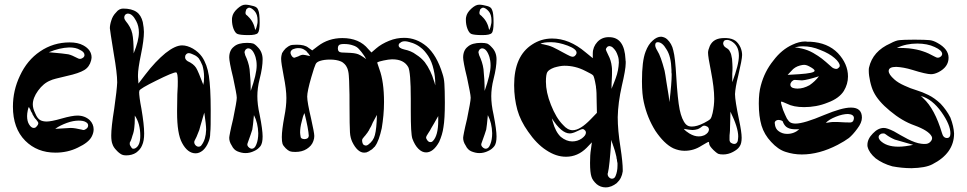

<svg xmlns="http://www.w3.org/2000/svg" viewBox="-20 -729 4129 820"><path d="M215.8 -178.7C230.5 -189.5 247.1 -197.3 265.6 -204.1C284.2 -210.9 300.8 -213.9 316.4 -213.9C329.1 -213.9 339.8 -211.9 345.7 -208C353.5 -204.1 356.4 -199.2 356.4 -193.4C356.4 -188.5 354.5 -183.6 349.6 -179.7C344.7 -175.8 340.8 -173.8 335.9 -173.8C334 -173.8 333 -173.8 332 -174.8C310.5 -179.7 293.9 -182.6 282.2 -182.6C281.2 -182.6 258.8 -181.6 215.8 -178.7ZM103.5 -272.5C104.5 -269.5 106.4 -265.6 109.4 -261.7C111.3 -255.9 112.3 -252.9 113.3 -252C114.3 -251 115.2 -248 117.2 -246.1C118.2 -242.2 119.1 -240.2 119.1 -240.2C120.1 -238.3 121.1 -237.3 122.1 -235.4C123 -233.4 124 -231.4 125 -230.5C126 -228.5 127 -226.6 127.9 -225.6C128.9 -224.6 130.9 -222.7 130.9 -221.7C132.8 -220.7 133.8 -218.8 134.8 -217.8C140.6 -210.9 143.6 -206.1 143.6 -203.1C143.6 -199.2 141.6 -194.3 136.7 -189.5C133.8 -184.6 128.9 -182.6 124 -182.6C117.2 -182.6 110.4 -187.5 104.5 -197.3C98.6 -206.1 95.7 -218.8 95.7 -233.4C95.7 -240.2 96.7 -249 98.6 -257.8C99.6 -264.6 101.6 -269.5 103.5 -272.5ZM188.5 -505.9C218.8 -518.6 248 -525.4 275.4 -526.4C293.9 -526.4 309.6 -523.4 322.3 -515.6C335 -509.8 340.8 -502 340.8 -494.1C340.8 -489.3 338.9 -486.3 335.9 -483.4C327.1 -476.6 319.3 -475.6 311.5 -480.5C294.9 -489.3 281.2 -495.1 271.5 -497.1C261.7 -499 234.4 -502 188.5 -505.9ZM335.9 -535.2C320.3 -543.9 300.8 -547.9 277.3 -547.9C231.4 -547.9 188.5 -535.2 150.4 -508.8C114.3 -484.4 85.9 -450.2 65.4 -406.2C44.9 -363.3 35.2 -319.3 35.2 -273.4C35.2 -211.9 52.7 -163.1 87.9 -127.9C122.1 -93.8 165 -77.1 216.8 -77.1C251 -77.1 283.2 -84 312.5 -98.6C343.8 -113.3 363.3 -128.9 372.1 -146.5C377 -156.2 379.9 -166 379.9 -176.8C379.9 -191.4 374 -205.1 363.3 -215.8C349.6 -228.5 332 -235.4 310.5 -235.4C295.9 -235.4 273.4 -231.4 243.2 -222.7C212.9 -213.9 191.4 -210 179.7 -210C168.9 -210 159.2 -211.9 152.3 -215.8C144.5 -219.7 136.7 -229.5 130.9 -244.1C123 -259.8 120.1 -272.5 120.1 -283.2C120.1 -301.8 127.9 -321.3 142.6 -341.8C158.2 -363.3 175.8 -377.9 196.3 -385.7C203.1 -389.6 226.6 -395.5 264.6 -404.3C300.8 -412.1 325.2 -420.9 339.8 -429.7C354.5 -438.5 364.3 -452.1 369.1 -470.7C370.1 -476.6 371.1 -480.5 371.1 -483.4C371.1 -504.9 359.4 -522.5 335.9 -535.2Z M555.7 -235.4C571.3 -212.9 579.1 -183.6 579.1 -149.4C579.1 -121.1 572.3 -103.5 557.6 -95.7C555.7 -94.7 552.7 -93.8 549.8 -93.8C545.9 -93.8 542 -95.7 540 -101.6C536.1 -105.5 535.2 -109.4 534.2 -112.3C534.2 -115.2 534.2 -117.2 534.2 -119.1C534.2 -120.1 535.2 -122.1 538.1 -127C540 -131.8 543 -138.7 545.9 -150.4C549.8 -160.2 552.7 -172.9 553.7 -185.5C554.7 -194.3 555.7 -206.1 555.7 -220.7ZM852.5 -248C857.4 -214.8 860.4 -190.4 860.4 -174.8C859.4 -147.5 853.5 -126 840.8 -109.4C837.9 -104.5 833 -102.5 828.1 -102.5C823.2 -102.5 819.3 -104.5 815.4 -108.4C811.5 -112.3 809.6 -117.2 809.6 -122.1C809.6 -125 810.5 -127.9 812.5 -130.9C814.5 -135.7 816.4 -139.6 819.3 -144.5C821.3 -148.4 823.2 -153.3 825.2 -159.2C827.1 -165 829.1 -169.9 831.1 -173.8C832 -177.7 834 -183.6 835.9 -191.4C837.9 -198.2 839.8 -204.1 840.8 -208C841.8 -211.9 843.8 -218.8 846.7 -228.5C849.6 -237.3 851.6 -244.1 852.5 -248ZM786.1 -502C787.1 -502 790 -502 793 -501C795.9 -500 801.8 -498 809.6 -494.1C816.4 -491.2 823.2 -486.3 829.1 -479.5C834 -472.7 838.9 -462.9 844.7 -449.2C848.6 -435.5 851.6 -418.9 851.6 -400.4C851.6 -391.6 850.6 -383.8 850.6 -378.9C848.6 -374 848.6 -369.1 848.6 -366.2C834 -404.3 824.2 -428.7 817.4 -439.5C810.5 -450.2 798.8 -460 781.2 -467.8C774.4 -472.7 770.5 -477.5 770.5 -484.4C770.5 -489.3 771.5 -493.2 774.4 -496.1C777.3 -500 781.2 -502 786.1 -502ZM516.6 -639.6C512.7 -644.5 510.7 -649.4 510.7 -654.3C510.7 -659.2 512.7 -663.1 514.6 -666C518.6 -668.9 521.5 -670.9 526.4 -670.9C539.1 -670.9 550.8 -660.2 561.5 -639.6C569.3 -625 573.2 -608.4 573.2 -590.8C573.2 -566.4 565.4 -537.1 550.8 -501C550.8 -540 548.8 -568.4 544.9 -585.9C541 -604.5 531.2 -622.1 516.6 -639.6ZM505.9 -692.4C495.1 -692.4 484.4 -687.5 475.6 -675.8C465.8 -666 459 -654.3 455.1 -640.6C451.2 -628.9 449.2 -617.2 449.2 -608.4C449.2 -603.5 455.1 -567.4 465.8 -500C475.6 -444.3 480.5 -403.3 480.5 -377C479.5 -355.5 475.6 -318.4 467.8 -264.6C459 -210.9 455.1 -172.9 455.1 -150.4C455.1 -133.8 457 -121.1 460 -114.3C462.9 -104.5 468.8 -95.7 477.5 -86.9C485.4 -78.1 493.2 -72.3 501 -68.4C505.9 -66.4 511.7 -65.4 518.6 -65.4C535.2 -65.4 549.8 -69.3 561.5 -77.1C573.2 -85.9 582 -95.7 586.9 -108.4C592.8 -121.1 595.7 -137.7 595.7 -159.2C595.7 -183.6 591.8 -218.8 584 -264.6C577.1 -299.8 574.2 -324.2 574.2 -336.9C575.2 -337.9 575.2 -338.9 575.2 -339.8V-341.8C577.1 -347.7 601.6 -362.3 647.5 -384.8C694.3 -408.2 722.7 -419.9 731.4 -419.9H732.4C737.3 -418 739.3 -405.3 739.3 -380.9C739.3 -372.1 739.3 -353.5 737.3 -326.2C737.3 -296.9 736.3 -274.4 736.3 -256.8V-249C736.3 -188.5 743.2 -144.5 757.8 -118.2C773.4 -88.9 793 -74.2 815.4 -74.2C826.2 -74.2 835.9 -78.1 846.7 -86.9C856.4 -95.7 864.3 -107.4 870.1 -122.1C875 -132.8 877.9 -145.5 877.9 -162.1C879.9 -177.7 879.9 -210 879.9 -258.8C879.9 -324.2 877 -373 872.1 -405.3C867.2 -437.5 857.4 -464.8 842.8 -486.3C833 -500 820.3 -511.7 803.7 -521.5C788.1 -530.3 772.5 -535.2 757.8 -535.2C738.3 -535.2 714.8 -524.4 686.5 -502C659.2 -479.5 629.9 -449.2 599.6 -409.2L571.3 -372.1L569.3 -400.4V-409.2C569.3 -424.8 573.2 -454.1 582 -496.1C590.8 -538.1 594.7 -570.3 594.7 -592.8C594.7 -604.5 592.8 -618.2 589.8 -634.8C585 -654.3 576.2 -668.9 563.5 -677.7C549.8 -687.5 530.3 -692.4 505.9 -692.4Z M1064.5 -237.3C1076.2 -214.8 1082 -189.5 1083 -160.2C1083 -141.6 1080.1 -125 1075.2 -113.3C1070.3 -99.6 1063.5 -93.8 1055.7 -93.8C1052.7 -93.8 1048.8 -94.7 1044.9 -97.7C1036.1 -104.5 1034.2 -111.3 1038.1 -119.1C1048.8 -147.5 1054.7 -167 1057.6 -175.8C1059.6 -185.5 1061.5 -206.1 1064.5 -237.3ZM1027.3 -493.2C1026.4 -496.1 1025.4 -500 1024.4 -504.9C1024.4 -509.8 1026.4 -513.7 1029.3 -517.6C1032.2 -520.5 1036.1 -522.5 1040 -522.5C1052.7 -522.5 1063.5 -509.8 1071.3 -485.4C1074.2 -475.6 1076.2 -463.9 1076.2 -449.2C1076.2 -423.8 1067.4 -387.7 1050.8 -340.8C1050.8 -375 1048.8 -405.3 1045.9 -433.6C1043 -455.1 1036.1 -474.6 1027.3 -493.2ZM959 -483.4C959 -472.7 963.9 -444.3 975.6 -397.5C985.4 -350.6 991.2 -322.3 991.2 -311.5C991.2 -299.8 985.4 -269.5 975.6 -220.7C963.9 -172.9 959 -145.5 959 -140.6C959 -129.9 961.9 -119.1 969.7 -107.4C975.6 -94.7 984.4 -86.9 993.2 -83C1004.9 -78.1 1016.6 -75.2 1028.3 -75.2C1041 -75.2 1053.7 -78.1 1065.4 -84C1077.1 -88.9 1085.9 -96.7 1092.8 -105.5C1098.6 -114.3 1101.6 -127 1101.6 -146.5C1101.6 -164.1 1097.7 -195.3 1088.9 -239.3C1082 -269.5 1079.1 -294.9 1079.1 -318.4C1079.1 -339.8 1082 -365.2 1088.9 -391.6C1097.7 -425.8 1101.6 -453.1 1101.6 -475.6C1101.6 -496.1 1094.7 -513.7 1081.1 -527.3C1073.2 -536.1 1066.4 -541 1061.5 -543C1055.7 -544.9 1046.9 -545.9 1035.2 -545.9C1010.7 -545.9 991.2 -541 978.5 -529.3C965.8 -519.5 959 -503.9 959 -483.4ZM1030.3 -667C1029.3 -669.9 1028.3 -671.9 1028.3 -673.8C1028.3 -678.7 1030.3 -683.6 1032.2 -689.5C1036.1 -693.4 1040 -696.3 1044.9 -696.3C1051.8 -695.3 1059.6 -690.4 1067.4 -681.6C1076.2 -671.9 1080.1 -658.2 1080.1 -641.6C1080.1 -635.7 1080.1 -630.9 1079.1 -627.9C1077.1 -616.2 1074.2 -607.4 1070.3 -600.6C1065.4 -625 1055.7 -643.6 1040 -658.2C1039.1 -659.2 1038.1 -661.1 1036.1 -662.1C1033.2 -664.1 1031.2 -666 1030.3 -667ZM1027.3 -709C1016.6 -709 1005.9 -703.1 993.2 -691.4C980.5 -679.7 973.6 -668 971.7 -656.2C970.7 -653.3 970.7 -648.4 970.7 -643.6C970.7 -630.9 972.7 -618.2 977.5 -605.5C982.4 -593.8 987.3 -586.9 994.1 -584C1001 -581.1 1016.6 -579.1 1041 -579.1C1062.5 -579.1 1076.2 -582 1081.1 -587.9C1085.9 -592.8 1088.9 -607.4 1088.9 -631.8C1088.9 -659.2 1086.9 -677.7 1083 -685.5C1080.1 -695.3 1073.2 -700.2 1062.5 -703.1C1048.8 -707 1037.1 -709 1027.3 -709Z M1851.6 -233.4V-213.9C1851.6 -170.9 1843.8 -141.6 1828.1 -126C1825.2 -123 1822.3 -122.1 1818.4 -122.1C1813.5 -122.1 1809.6 -124 1805.7 -128.9C1801.8 -133.8 1799.8 -137.7 1799.8 -142.6C1799.8 -143.6 1800.8 -145.5 1801.8 -148.4C1802.7 -150.4 1805.7 -154.3 1809.6 -161.1C1814.5 -168 1818.4 -174.8 1822.3 -182.6C1829.1 -193.4 1838.9 -210.9 1851.6 -233.4ZM1589.8 -238.3C1588.9 -198.2 1585.9 -169.9 1581.1 -152.3C1577.1 -135.7 1567.4 -122.1 1552.7 -111.3C1548.8 -108.4 1545.9 -107.4 1543 -107.4C1538.1 -107.4 1534.2 -109.4 1530.3 -113.3C1528.3 -118.2 1526.4 -123 1526.4 -127.9C1526.4 -132.8 1527.3 -135.7 1530.3 -138.7C1533.2 -142.6 1536.1 -146.5 1540 -150.4C1542 -153.3 1544.9 -156.2 1545.9 -158.2C1547.9 -160.2 1549.8 -163.1 1552.7 -168C1555.7 -171.9 1557.6 -174.8 1557.6 -176.8L1565.4 -190.4C1568.4 -197.3 1571.3 -203.1 1572.3 -206.1ZM1280.3 -246.1C1292 -200.2 1297.9 -167 1298.8 -148.4C1297.9 -139.6 1291 -134.8 1279.3 -134.8C1268.6 -135.7 1263.7 -139.6 1263.7 -146.5C1262.7 -153.3 1261.7 -158.2 1261.7 -163.1C1261.7 -176.8 1263.7 -192.4 1268.6 -210C1271.5 -224.6 1275.4 -236.3 1280.3 -246.1ZM1256.8 -523.4C1264.6 -523.4 1271.5 -521.5 1278.3 -517.6C1285.2 -513.7 1290 -509.8 1292 -505.9C1295.9 -502.9 1299.8 -497.1 1304.7 -489.3C1288.1 -493.2 1278.3 -495.1 1274.4 -495.1C1269.5 -495.1 1262.7 -493.2 1253.9 -488.3C1244.1 -484.4 1238.3 -482.4 1237.3 -482.4C1232.4 -482.4 1227.5 -486.3 1223.6 -494.1C1221.7 -498 1220.7 -501 1220.7 -503.9C1220.7 -507.8 1221.7 -510.7 1224.6 -513.7C1227.5 -516.6 1229.5 -518.6 1233.4 -519.5C1235.4 -520.5 1239.3 -521.5 1243.2 -522.5C1248 -523.4 1251 -523.4 1252.9 -523.4ZM1451.2 -541C1463.9 -541 1476.6 -539.1 1487.3 -535.2C1498 -532.2 1507.8 -526.4 1514.6 -517.6C1521.5 -509.8 1527.3 -502.9 1530.3 -498C1534.2 -493.2 1539.1 -485.4 1543.9 -476.6C1525.4 -490.2 1511.7 -498 1501 -500C1490.2 -502.9 1469.7 -503.9 1438.5 -504.9C1427.7 -505.9 1422.9 -511.7 1422.9 -522.5C1422.9 -533.2 1427.7 -539.1 1436.5 -540C1439.5 -541 1444.3 -541 1451.2 -541ZM1708 -552.7C1710.9 -552.7 1713.9 -552.7 1718.8 -551.8C1723.6 -550.8 1731.4 -548.8 1743.2 -544.9C1755.9 -540 1766.6 -534.2 1777.3 -525.4C1788.1 -517.6 1797.9 -505.9 1808.6 -490.2C1819.3 -473.6 1827.1 -454.1 1832 -431.6C1836.9 -411.1 1838.9 -390.6 1838.9 -372.1V-364.3C1836.9 -372.1 1835 -380.9 1831.1 -389.6C1829.1 -398.4 1824.2 -410.2 1817.4 -424.8C1810.5 -439.5 1802.7 -452.1 1793.9 -463.9C1784.2 -475.6 1772.5 -486.3 1756.8 -496.1C1743.2 -506.8 1725.6 -513.7 1707 -517.6C1690.4 -521.5 1682.6 -527.3 1682.6 -535.2C1682.6 -540 1684.6 -543.9 1690.4 -546.9C1694.3 -550.8 1701.2 -552.7 1708 -552.7ZM1870.1 -413.1C1853.5 -467.8 1830.1 -506.8 1801.8 -531.2C1772.5 -555.7 1740.2 -567.4 1706.1 -567.4C1684.6 -567.4 1663.1 -563.5 1641.6 -554.7C1620.1 -545.9 1601.6 -535.2 1586.9 -522.5L1566.4 -504.9L1552.7 -519.5C1527.3 -550.8 1490.2 -566.4 1442.4 -566.4C1402.3 -566.4 1367.2 -554.7 1337.9 -532.2L1313.5 -513.7L1296.9 -525.4C1286.1 -534.2 1269.5 -538.1 1248 -538.1C1234.4 -538.1 1224.6 -537.1 1219.7 -535.2C1214.8 -533.2 1208 -529.3 1200.2 -522.5C1193.4 -515.6 1188.5 -508.8 1184.6 -502C1182.6 -495.1 1180.7 -487.3 1180.7 -477.5C1180.7 -464.8 1184.6 -441.4 1191.4 -405.3C1199.2 -366.2 1203.1 -335 1203.1 -310.5C1203.1 -286.1 1200.2 -259.8 1194.3 -230.5C1187.5 -193.4 1183.6 -164.1 1183.6 -143.6C1183.6 -130.9 1184.6 -121.1 1186.5 -115.2C1188.5 -109.4 1192.4 -103.5 1200.2 -95.7C1206.1 -89.8 1212.9 -85 1217.8 -83C1222.7 -81.1 1230.5 -80.1 1241.2 -80.1C1259.8 -80.1 1276.4 -84 1290 -92.8C1303.7 -101.6 1313.5 -112.3 1318.4 -127C1321.3 -134.8 1322.3 -141.6 1322.3 -148.4C1322.3 -158.2 1317.4 -182.6 1308.6 -222.7C1297.9 -268.6 1292 -299.8 1292 -316.4C1292 -331.1 1297.9 -359.4 1309.6 -399.4C1318.4 -430.7 1325.2 -449.2 1328.1 -455.1C1331.1 -461.9 1337.9 -465.8 1346.7 -468.8C1358.4 -472.7 1373 -474.6 1389.6 -474.6C1408.2 -474.6 1423.8 -471.7 1435.5 -466.8C1442.4 -463.9 1447.3 -460 1452.1 -455.1C1456.1 -451.2 1460 -445.3 1462.9 -438.5C1465.8 -431.6 1468.8 -420.9 1469.7 -406.2C1470.7 -391.6 1471.7 -376 1471.7 -357.4C1472.7 -338.9 1472.7 -313.5 1472.7 -281.2C1472.7 -219.7 1473.6 -179.7 1474.6 -164.1C1475.6 -146.5 1479.5 -133.8 1484.4 -123C1499 -92.8 1516.6 -77.1 1535.2 -77.1C1538.1 -77.1 1542 -78.1 1544.9 -78.1C1547.9 -80.1 1550.8 -80.1 1553.7 -82C1555.7 -82 1557.6 -84 1559.6 -85.9C1562.5 -86.9 1564.5 -88.9 1566.4 -89.8C1568.4 -90.8 1570.3 -92.8 1572.3 -94.7L1576.2 -98.6C1577.1 -99.6 1578.1 -100.6 1579.1 -101.6C1581.1 -102.5 1582 -103.5 1581.1 -103.5C1593.8 -120.1 1602.5 -146.5 1610.4 -181.6C1616.2 -216.8 1620.1 -253.9 1620.1 -293C1620.1 -351.6 1613.3 -398.4 1600.6 -432.6L1590.8 -461.9C1594.7 -464.8 1603.5 -467.8 1618.2 -470.7C1632.8 -473.6 1644.5 -475.6 1653.3 -475.6H1656.2C1688.5 -475.6 1710.9 -464.8 1723.6 -442.4C1730.5 -428.7 1734.4 -383.8 1734.4 -306.6V-253.9C1734.4 -190.4 1736.3 -151.4 1741.2 -136.7C1748 -118.2 1756.8 -103.5 1766.6 -93.8C1777.3 -83 1788.1 -78.1 1799.8 -78.1C1820.3 -78.1 1838.9 -92.8 1855.5 -123C1864.3 -142.6 1871.1 -164.1 1874 -186.5C1877.9 -209 1879.9 -244.1 1879.9 -291C1879.9 -328.1 1878.9 -354.5 1877.9 -371.1C1877 -387.7 1874 -401.4 1870.1 -413.1Z M2063.5 -237.3C2075.2 -214.8 2081.1 -189.5 2082 -160.2C2082 -141.6 2079.1 -125 2074.2 -113.3C2069.3 -99.6 2062.5 -93.8 2054.7 -93.8C2051.8 -93.8 2047.9 -94.7 2043.9 -97.7C2035.2 -104.5 2033.2 -111.3 2037.1 -119.1C2047.9 -147.5 2053.7 -167 2056.6 -175.8C2058.6 -185.5 2060.5 -206.1 2063.5 -237.3ZM2026.4 -493.2C2025.4 -496.1 2024.4 -500 2023.4 -504.9C2023.4 -509.8 2025.4 -513.7 2028.3 -517.6C2031.2 -520.5 2035.2 -522.5 2039.1 -522.5C2051.8 -522.5 2062.5 -509.8 2070.3 -485.4C2073.2 -475.6 2075.2 -463.9 2075.2 -449.2C2075.2 -423.8 2066.4 -387.7 2049.8 -340.8C2049.8 -375 2047.9 -405.3 2044.9 -433.6C2042 -455.1 2035.2 -474.6 2026.4 -493.2ZM1958 -483.4C1958 -472.7 1962.9 -444.3 1974.6 -397.5C1984.4 -350.6 1990.2 -322.3 1990.2 -311.5C1990.2 -299.8 1984.4 -269.5 1974.6 -220.7C1962.9 -172.9 1958 -145.5 1958 -140.6C1958 -129.9 1960.9 -119.1 1968.8 -107.4C1974.6 -94.7 1983.4 -86.9 1992.2 -83C2003.9 -78.1 2015.6 -75.2 2027.3 -75.2C2040 -75.2 2052.7 -78.1 2064.5 -84C2076.2 -88.9 2085 -96.7 2091.8 -105.5C2097.7 -114.3 2100.6 -127 2100.6 -146.5C2100.6 -164.1 2096.7 -195.3 2087.9 -239.3C2081.1 -269.5 2078.1 -294.9 2078.1 -318.4C2078.1 -339.8 2081.1 -365.2 2087.9 -391.6C2096.7 -425.8 2100.6 -453.1 2100.6 -475.6C2100.6 -496.1 2093.8 -513.7 2080.1 -527.3C2072.3 -536.1 2065.4 -541 2060.5 -543C2054.7 -544.9 2045.9 -545.9 2034.2 -545.9C2009.8 -545.9 1990.2 -541 1977.5 -529.3C1964.8 -519.5 1958 -503.9 1958 -483.4ZM2029.3 -667C2028.3 -669.9 2027.3 -671.9 2027.3 -673.8C2027.3 -678.7 2029.3 -683.6 2031.2 -689.5C2035.2 -693.4 2039.1 -696.3 2043.9 -696.3C2050.8 -695.3 2058.6 -690.4 2066.4 -681.6C2075.2 -671.9 2079.1 -658.2 2079.1 -641.6C2079.1 -635.7 2079.1 -630.9 2078.1 -627.9C2076.2 -616.2 2073.2 -607.4 2069.3 -600.6C2064.5 -625 2054.7 -643.6 2039.1 -658.2C2038.1 -659.2 2037.1 -661.1 2035.2 -662.1C2032.2 -664.1 2030.3 -666 2029.3 -667ZM2026.4 -709C2015.6 -709 2004.9 -703.1 1992.2 -691.4C1979.5 -679.7 1972.7 -668 1970.7 -656.2C1969.7 -653.3 1969.7 -648.4 1969.7 -643.6C1969.7 -630.9 1971.7 -618.2 1976.6 -605.5C1981.4 -593.8 1986.3 -586.9 1993.2 -584C2000 -581.1 2015.6 -579.1 2040 -579.1C2061.5 -579.1 2075.2 -582 2080.1 -587.9C2085 -592.8 2087.9 -607.4 2087.9 -631.8C2087.9 -659.2 2085.9 -677.7 2082 -685.5C2079.1 -695.3 2072.3 -700.2 2061.5 -703.1C2047.9 -707 2036.1 -709 2026.4 -709Z M2590.8 -131.8C2590.8 -130.9 2591.8 -127 2593.8 -121.1C2596.7 -114.3 2597.7 -110.4 2597.7 -109.4C2598.6 -108.4 2599.6 -104.5 2601.6 -98.6L2605.5 -86.9C2606.4 -85 2607.4 -81.1 2608.4 -76.2C2609.4 -71.3 2610.4 -66.4 2611.3 -64.5C2612.3 -60.5 2613.3 -57.6 2613.3 -52.7C2615.2 -47.9 2615.2 -44.9 2615.2 -42C2616.2 -39.1 2616.2 -36.1 2617.2 -32.2C2617.2 -28.3 2617.2 -24.4 2617.2 -21.5C2617.2 -4.9 2614.3 9.8 2609.4 21.5C2606.4 30.3 2600.6 34.2 2593.8 34.2C2588.9 34.2 2585 32.2 2581.1 28.3C2577.1 24.4 2575.2 19.5 2575.2 14.6C2575.2 12.7 2575.2 10.7 2576.2 9.8C2581.1 -8.8 2585.9 -56.6 2590.8 -131.8ZM2336.9 -223.6C2364.3 -180.7 2389.6 -159.2 2413.1 -159.2H2414.1C2420.9 -159.2 2431.6 -162.1 2443.4 -168C2457 -174.8 2464.8 -177.7 2468.8 -177.7C2472.7 -177.7 2476.6 -174.8 2480.5 -169.9C2481.4 -167 2482.4 -165 2482.4 -163.1C2482.4 -154.3 2476.6 -146.5 2464.8 -137.7C2452.1 -128.9 2438.5 -125 2423.8 -125C2407.2 -125 2390.6 -131.8 2375 -144.5C2360.4 -158.2 2348.6 -179.7 2340.8 -209C2338.9 -215.8 2337.9 -220.7 2336.9 -223.6ZM2346.7 -440.4C2363.3 -445.3 2377.9 -448.2 2390.6 -448.2C2420.9 -448.2 2450.2 -441.4 2478.5 -426.8L2486.3 -422.9C2501 -416 2510.7 -410.2 2513.7 -406.2C2516.6 -401.4 2520.5 -387.7 2524.4 -364.3C2525.4 -360.4 2525.4 -357.4 2525.4 -355.5C2527.3 -344.7 2528.3 -324.2 2528.3 -292L2529.3 -247.1L2502.9 -219.7C2472.7 -188.5 2447.3 -172.9 2425.8 -172.9C2411.1 -172.9 2397.5 -180.7 2384.8 -195.3C2364.3 -215.8 2347.7 -244.1 2333 -281.2C2318.4 -317.4 2311.5 -350.6 2311.5 -379.9C2311.5 -400.4 2313.5 -414.1 2317.4 -420.9C2321.3 -427.7 2331.1 -434.6 2346.7 -440.4ZM2584 -532.2C2585 -532.2 2587.9 -531.2 2589.8 -530.3C2593.8 -529.3 2596.7 -526.4 2599.6 -523.4C2603.5 -519.5 2607.4 -514.6 2610.4 -509.8C2613.3 -504.9 2616.2 -498 2619.1 -489.3C2622.1 -480.5 2623 -471.7 2623 -461.9C2622.1 -440.4 2618.2 -418 2609.4 -394.5C2608.4 -391.6 2606.4 -385.7 2603.5 -378.9C2600.6 -372.1 2597.7 -365.2 2595.7 -359.4C2592.8 -353.5 2591.8 -349.6 2591.8 -348.6V-356.4C2591.8 -362.3 2591.8 -373 2592.8 -387.7C2593.8 -402.3 2593.8 -414.1 2593.8 -421.9C2593.8 -432.6 2593.8 -439.5 2592.8 -444.3C2590.8 -462.9 2585.9 -478.5 2578.1 -493.2C2571.3 -507.8 2567.4 -515.6 2567.4 -517.6C2567.4 -520.5 2569.3 -524.4 2573.2 -528.3C2576.2 -531.2 2580.1 -532.2 2584 -532.2ZM2334 -548.8C2354.5 -548.8 2377.9 -543.9 2404.3 -534.2C2429.7 -524.4 2442.4 -514.6 2442.4 -503.9C2442.4 -501 2441.4 -498 2439.5 -495.1C2433.6 -486.3 2425.8 -484.4 2415 -489.3C2408.2 -492.2 2397.5 -498 2382.8 -505.9C2369.1 -513.7 2355.5 -520.5 2341.8 -527.3C2329.1 -533.2 2314.5 -537.1 2299.8 -540C2294.9 -541 2291 -541 2288.1 -542C2296.9 -546.9 2312.5 -548.8 2334 -548.8ZM2579.1 -570.3C2560.5 -570.3 2543.9 -563.5 2531.2 -549.8C2518.6 -536.1 2511.7 -519.5 2511.7 -501V-480.5L2480.5 -505.9C2434.6 -544.9 2386.7 -564.5 2337.9 -564.5C2306.6 -564.5 2278.3 -555.7 2252.9 -539.1C2201.2 -505.9 2175.8 -448.2 2175.8 -365.2C2175.8 -327.1 2180.7 -292 2189.5 -259.8C2198.2 -228.5 2213.9 -197.3 2235.4 -167C2258.8 -132.8 2285.2 -105.5 2312.5 -87.9C2341.8 -68.4 2369.1 -59.6 2397.5 -59.6C2430.7 -59.6 2460 -72.3 2485.4 -97.7L2507.8 -121.1L2503.9 -91.8C2501 -75.2 2500 -55.7 2500 -33.2C2500 -5.9 2502 13.7 2505.9 25.4C2508.8 36.1 2516.6 46.9 2528.3 57.6C2539.1 66.4 2551.8 71.3 2566.4 71.3C2584 71.3 2599.6 64.5 2614.3 52.7C2628.9 39.1 2636.7 23.4 2639.6 2.9V-4.9C2639.6 -23.4 2636.7 -55.7 2629.9 -99.6C2622.1 -148.4 2618.2 -191.4 2618.2 -228.5C2619.1 -270.5 2625 -314.5 2635.7 -362.3C2646.5 -408.2 2652.3 -440.4 2652.3 -459C2652.3 -460.9 2652.3 -463.9 2652.3 -466.8C2651.4 -470.7 2651.4 -473.6 2651.4 -475.6C2648.4 -539.1 2625 -570.3 2581.1 -570.3Z M2986.3 -192.4C2992.2 -192.4 2997.1 -190.4 3002 -187.5C3005.9 -184.6 3007.8 -179.7 3007.8 -174.8C3006.8 -166 3001 -158.2 2988.3 -151.4C2981.4 -148.4 2973.6 -146.5 2963.9 -146.5C2951.2 -146.5 2938.5 -150.4 2923.8 -159.2C2913.1 -166 2905.3 -171.9 2900.4 -178.7C2917 -175.8 2929.7 -173.8 2936.5 -173.8C2946.3 -173.8 2955.1 -175.8 2960.9 -177.7C2968.8 -181.6 2973.6 -184.6 2976.6 -187.5C2980.5 -190.4 2983.4 -192.4 2986.3 -192.4ZM3099.6 -252C3122.1 -206.1 3132.8 -170.9 3132.8 -146.5C3132.8 -141.6 3131.8 -134.8 3130.9 -127C3127.9 -118.2 3123 -114.3 3116.2 -114.3C3111.3 -114.3 3106.4 -116.2 3101.6 -119.1C3097.7 -122.1 3095.7 -127 3095.7 -131.8V-143.6C3095.7 -148.4 3095.7 -154.3 3096.7 -160.2C3097.7 -168 3097.7 -173.8 3097.7 -180.7C3098.6 -195.3 3098.6 -218.8 3099.6 -252ZM2787.1 -512.7C2781.2 -522.5 2778.3 -530.3 2778.3 -536.1C2778.3 -544.9 2782.2 -548.8 2789.1 -548.8C2801.8 -548.8 2814.5 -539.1 2826.2 -518.6C2839.8 -498 2846.7 -468.8 2847.7 -430.7C2847.7 -428.7 2847.7 -425.8 2847.7 -419.9C2848.6 -416 2848.6 -412.1 2848.6 -409.2C2848.6 -387.7 2845.7 -348.6 2838.9 -293C2838.9 -293.9 2837.9 -302.7 2835.9 -319.3C2833 -335.9 2830.1 -355.5 2826.2 -378.9C2823.2 -400.4 2820.3 -417 2818.4 -426.8C2807.6 -467.8 2797.9 -496.1 2787.1 -512.7ZM3082 -524.4C3073.2 -529.3 3069.3 -535.2 3068.4 -543.9C3069.3 -553.7 3074.2 -558.6 3085 -558.6C3090.8 -558.6 3096.7 -556.6 3102.5 -553.7C3125 -541 3135.7 -520.5 3135.7 -491.2C3135.7 -464.8 3126 -427.7 3107.4 -377.9V-387.7C3107.4 -393.6 3107.4 -402.3 3107.4 -414.1C3108.4 -425.8 3108.4 -434.6 3108.4 -441.4C3108.4 -450.2 3107.4 -462.9 3106.4 -477.5C3104.5 -491.2 3101.6 -502 3097.7 -507.8C3094.7 -515.6 3088.9 -520.5 3082 -524.4ZM2829.1 -561.5C2821.3 -568.4 2812.5 -571.3 2803.7 -572.3C2791 -572.3 2779.3 -566.4 2767.6 -555.7C2754.9 -544.9 2745.1 -529.3 2737.3 -508.8C2726.6 -481.4 2721.7 -439.5 2721.7 -381.8C2721.7 -343.8 2724.6 -314.5 2729.5 -293C2739.3 -248 2755.9 -207 2779.3 -169.9C2803.7 -133.8 2829.1 -108.4 2855.5 -95.7C2871.1 -88.9 2886.7 -85 2903.3 -85C2929.7 -85 2953.1 -91.8 2975.6 -106.4C2994.1 -117.2 3003.9 -123 3005.9 -123C3007.8 -123 3008.8 -120.1 3008.8 -115.2C3008.8 -109.4 3014.6 -100.6 3027.3 -87.9C3035.2 -80.1 3042 -75.2 3046.9 -72.3C3051.8 -70.3 3059.6 -69.3 3068.4 -69.3C3083 -69.3 3097.7 -73.2 3110.4 -80.1C3123 -86.9 3132.8 -93.8 3138.7 -103.5C3144.5 -111.3 3147.5 -124 3147.5 -140.6C3147.5 -157.2 3143.6 -182.6 3136.7 -215.8C3125 -271.5 3119.1 -308.6 3119.1 -327.1C3120.1 -344.7 3124 -371.1 3132.8 -405.3C3143.6 -451.2 3149.4 -481.4 3149.4 -494.1C3149.4 -503.9 3147.5 -514.6 3142.6 -526.4C3136.7 -539.1 3128.9 -548.8 3121.1 -554.7C3111.3 -561.5 3099.6 -565.4 3083 -566.4H3072.3C3042 -566.4 3022.5 -555.7 3011.7 -533.2C3006.8 -521.5 3003.9 -511.7 3003.9 -503.9C3003.9 -493.2 3007.8 -466.8 3016.6 -423.8C3025.4 -377.9 3030.3 -339.8 3030.3 -307.6C3030.3 -289.1 3028.3 -268.6 3023.4 -246.1C3020.5 -233.4 3017.6 -225.6 3013.7 -220.7C3008.8 -215.8 3000 -210.9 2987.3 -204.1C2966.8 -193.4 2949.2 -188.5 2934.6 -188.5C2923.8 -188.5 2916 -191.4 2909.2 -198.2C2897.5 -210.9 2888.7 -232.4 2882.8 -260.7C2877 -289.1 2872.1 -336.9 2868.2 -402.3C2865.2 -456.1 2861.3 -492.2 2855.5 -513.7C2851.6 -533.2 2841.8 -549.8 2829.1 -561.5Z M3304.7 -216.8C3309.6 -216.8 3313.5 -215.8 3318.4 -213.9C3322.3 -211.9 3324.2 -210 3324.2 -207C3329.1 -195.3 3335.9 -187.5 3343.8 -183.6C3352.5 -178.7 3364.3 -176.8 3378.9 -176.8H3393.6C3378.9 -164.1 3362.3 -157.2 3341.8 -157.2C3328.1 -157.2 3316.4 -161.1 3306.6 -168C3295.9 -174.8 3290 -186.5 3289.1 -201.2C3288.1 -206.1 3289.1 -209 3293 -212.9C3294.9 -214.8 3299.8 -216.8 3304.7 -216.8ZM3506.8 -204.1C3515.6 -213.9 3530.3 -222.7 3549.8 -230.5C3569.3 -238.3 3586.9 -242.2 3601.6 -242.2C3618.2 -241.2 3627 -235.4 3627 -224.6C3627 -219.7 3625 -214.8 3623 -210.9C3619.1 -208 3616.2 -206.1 3612.3 -206.1H3601.6C3596.7 -206.1 3587.9 -206.1 3576.2 -207C3563.5 -208 3553.7 -208 3546.9 -208C3538.1 -208 3531.2 -208 3526.4 -207C3518.6 -206.1 3511.7 -205.1 3506.8 -204.1ZM3477.5 -403.3C3466.8 -388.7 3453.1 -376 3437.5 -365.2C3419.9 -355.5 3403.3 -350.6 3385.7 -350.6C3378.9 -350.6 3373 -351.6 3366.2 -353.5C3359.4 -356.4 3355.5 -360.4 3355.5 -367.2C3355.5 -372.1 3357.4 -376 3361.3 -380.9C3366.2 -385.7 3370.1 -387.7 3374 -387.7H3375C3391.6 -386.7 3402.3 -385.7 3405.3 -385.7C3419.9 -386.7 3444.3 -392.6 3477.5 -403.3ZM3396.5 -449.2C3404.3 -451.2 3410.2 -452.1 3414.1 -452.1C3419.9 -452.1 3427.7 -450.2 3436.5 -445.3C3451.2 -437.5 3459 -431.6 3459 -426.8C3459 -419.9 3436.5 -415 3392.6 -412.1L3343.8 -409.2L3360.4 -426.8C3369.1 -437.5 3381.8 -445.3 3396.5 -449.2ZM3374 -526.4C3383.8 -529.3 3395.5 -531.2 3410.2 -531.2C3433.6 -531.2 3458 -526.4 3483.4 -515.6C3508.8 -505.9 3529.3 -494.1 3543.9 -481.4C3558.6 -468.8 3566.4 -457 3566.4 -448.2C3566.4 -444.3 3564.5 -441.4 3560.5 -438.5C3557.6 -435.5 3554.7 -434.6 3550.8 -434.6C3543 -435.5 3536.1 -438.5 3531.2 -443.4C3512.7 -460 3499 -471.7 3490.2 -478.5C3480.5 -486.3 3467.8 -494.1 3453.1 -502.9C3437.5 -511.7 3421.9 -517.6 3405.3 -521.5C3392.6 -524.4 3382.8 -526.4 3374 -526.4ZM3441.4 -550.8C3437.5 -550.8 3433.6 -550.8 3427.7 -550.8C3423.8 -551.8 3419.9 -551.8 3418 -551.8C3401.4 -551.8 3382.8 -546.9 3364.3 -538.1C3334 -524.4 3306.6 -502 3283.2 -470.7C3257.8 -439.5 3240.2 -404.3 3229.5 -364.3C3223.6 -343.8 3220.7 -317.4 3220.7 -287.1C3220.7 -250 3224.6 -218.8 3232.4 -192.4C3240.2 -167 3253.9 -143.6 3273.4 -123C3293 -101.6 3313.5 -86.9 3335.9 -80.1C3357.4 -73.2 3379.9 -69.3 3404.3 -69.3C3454.1 -69.3 3504.9 -83 3557.6 -110.4C3578.1 -121.1 3593.8 -130.9 3605.5 -139.6C3616.2 -148.4 3628.9 -162.1 3641.6 -179.7C3654.3 -196.3 3661.1 -211.9 3661.1 -226.6C3661.1 -254.9 3645.5 -269.5 3615.2 -269.5H3613.3C3587.9 -269.5 3550.8 -258.8 3501 -238.3C3443.4 -213.9 3402.3 -201.2 3377.9 -201.2C3368.2 -201.2 3360.4 -203.1 3355.5 -206.1C3350.6 -209 3345.7 -214.8 3340.8 -222.7C3335.9 -231.4 3331.1 -244.1 3324.2 -259.8C3318.4 -277.3 3315.4 -288.1 3315.4 -293C3315.4 -293.9 3315.4 -293.9 3316.4 -294.9C3317.4 -295.9 3326.2 -293 3340.8 -286.1C3359.4 -276.4 3383.8 -271.5 3414.1 -271.5C3448.2 -271.5 3482.4 -277.3 3515.6 -291C3547.9 -302.7 3571.3 -320.3 3584 -340.8C3595.7 -360.4 3601.6 -380.9 3601.6 -402.3C3601.6 -438.5 3586.9 -471.7 3558.6 -502C3529.3 -532.2 3490.2 -547.9 3441.4 -550.8Z M3738.3 -129.9C3734.4 -134.8 3732.4 -139.6 3732.4 -142.6C3732.4 -147.5 3734.4 -152.3 3738.3 -154.3C3742.2 -158.2 3747.1 -159.2 3752 -159.2C3756.8 -159.2 3759.8 -158.2 3762.7 -155.3C3775.4 -145.5 3788.1 -138.7 3801.8 -132.8C3815.4 -128.9 3841.8 -121.1 3879.9 -110.4C3857.4 -105.5 3835.9 -102.5 3817.4 -102.5C3782.2 -102.5 3755.9 -111.3 3738.3 -129.9ZM3912.1 -319.3C3945.3 -310.5 3974.6 -287.1 4001 -250C4026.4 -213.9 4039.1 -183.6 4039.1 -159.2C4039.1 -146.5 4034.2 -139.6 4024.4 -139.6C4013.7 -139.6 4006.8 -146.5 4002.9 -161.1C3982.4 -229.5 3956.1 -279.3 3922.9 -309.6C3918 -314.5 3914.1 -318.4 3912.1 -319.3ZM3810.5 -524.4C3836.9 -537.1 3866.2 -543 3897.5 -543C3925.8 -543 3951.2 -538.1 3971.7 -528.3C3993.2 -518.6 4003.9 -508.8 4003.9 -498C4003.9 -495.1 4002 -491.2 3999 -488.3C3991.2 -481.4 3982.4 -480.5 3971.7 -487.3C3954.1 -497.1 3937.5 -504.9 3921.9 -509.8C3906.2 -515.6 3886.7 -519.5 3862.3 -522.5C3850.6 -523.4 3836.9 -524.4 3820.3 -524.4ZM3885.7 -559.6C3852.5 -559.6 3831.1 -558.6 3821.3 -557.6C3810.5 -556.6 3797.9 -551.8 3783.2 -543.9C3732.4 -521.5 3702.1 -487.3 3691.4 -440.4C3690.4 -437.5 3690.4 -432.6 3690.4 -425.8C3690.4 -413.1 3692.4 -398.4 3696.3 -380.9C3700.2 -363.3 3705.1 -348.6 3710.9 -336.9C3723.6 -310.5 3747.1 -283.2 3780.3 -255.9C3815.4 -226.6 3849.6 -206.1 3885.7 -193.4C3925.8 -178.7 3950.2 -163.1 3959 -146.5C3962.9 -138.7 3960.9 -130.9 3953.1 -123C3947.3 -117.2 3940.4 -114.3 3931.6 -114.3C3924.8 -114.3 3918.9 -114.3 3914.1 -115.2C3897.5 -117.2 3878.9 -124 3857.4 -134.8C3835.9 -146.5 3815.4 -157.2 3797.9 -168C3778.3 -177.7 3764.6 -182.6 3754.9 -182.6C3738.3 -182.6 3722.7 -174.8 3708 -159.2C3692.4 -143.6 3684.6 -127 3684.6 -110.4C3684.6 -106.4 3684.6 -103.5 3685.5 -101.6C3689.5 -85 3701.2 -68.4 3719.7 -52.7C3739.3 -38.1 3762.7 -26.4 3791 -18.6C3817.4 -13.7 3844.7 -10.7 3873 -10.7C3912.1 -11.7 3941.4 -16.6 3961.9 -27.3C4023.4 -58.6 4054.7 -102.5 4054.7 -159.2C4053.7 -178.7 4048.8 -201.2 4039.1 -226.6C4027.3 -250 4012.7 -269.5 3997.1 -286.1C3979.5 -302.7 3962.9 -314.5 3945.3 -323.2C3927.7 -332 3910.2 -338.9 3893.6 -343.8C3877 -348.6 3859.4 -355.5 3842.8 -363.3C3825.2 -371.1 3810.5 -379.9 3799.8 -389.6C3783.2 -404.3 3775.4 -416 3775.4 -425.8C3775.4 -437.5 3786.1 -443.4 3807.6 -443.4C3828.1 -442.4 3850.6 -438.5 3876 -430.7C3916 -418 3943.4 -412.1 3956.1 -412.1C3965.8 -412.1 3976.6 -415 3988.3 -420.9C4016.6 -435.5 4031.2 -456.1 4031.2 -482.4C4031.2 -506.8 4015.6 -528.3 3983.4 -545.9C3971.7 -552.7 3960 -556.6 3950.2 -557.6C3938.5 -558.6 3918 -559.6 3885.7 -559.6Z"/></svg>

Font: Puffy Slushy
Style: Regular
Weight: 400
Designer: Intuisi Creative
Foundry: Intuisi Creative
Version: Version 001.000